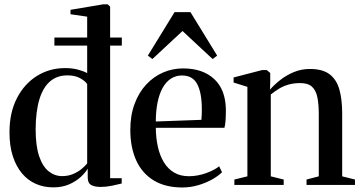

<svg xmlns="http://www.w3.org/2000/svg" viewBox="-20 -838 1638 870"><path d="M221.5 11Q178.5 11 142.5 -4.8Q106.5 -20.5 79.8 -52.2Q53 -84 38 -130.5Q23 -177 23 -238.5Q23 -327.5 56.5 -392.8Q90 -458 147.2 -493.8Q204.5 -529.5 275 -529.5Q308 -529.5 334.5 -522.2Q361 -515 375 -506.5V-762.5L299.5 -773.5V-793.5L448 -818.5H468L479 -808V-30.5H531.5V-6.5Q514.5 -2 487.8 3.5Q461 9 436 9Q408.5 9 393 0.2Q377.5 -8.5 377.5 -34V-74Q368 -57 346.8 -37Q325.5 -17 294 -3Q262.5 11 221.5 11ZM261.5 -40Q289 -40 311.2 -49.5Q333.5 -59 349.8 -72.5Q366 -86 375 -97.5V-457Q365.5 -471.5 342.5 -484Q319.5 -496.5 285 -496.5Q238.5 -496.5 206.8 -469.2Q175 -442 158.5 -387.8Q142 -333.5 141.5 -252.5Q141.5 -176.5 157.5 -129.8Q173.5 -83 200.8 -61.5Q228 -40 261.5 -40ZM226.5 -668H532V-631.5H226.5Z M806.5 11.5Q729 11.5 676.5 -20.5Q624 -52.5 597.2 -111.2Q570.5 -170 570.5 -249.5Q570.5 -315.5 589.8 -367.2Q609 -419 642.5 -455Q676 -491 719 -509.5Q762 -528 809.5 -528Q898.5 -528 950.2 -480.2Q1002 -432.5 1003.5 -342Q1003.5 -311 1002 -291.2Q1000.5 -271.5 997 -259H686Q686.5 -212 695.5 -172.2Q704.5 -132.5 722.5 -102.8Q740.5 -73 768.8 -56.2Q797 -39.5 836 -39.5Q874 -39.5 912.5 -53Q951 -66.5 973 -84.5L986 -57.5Q969 -40.5 941 -24.8Q913 -9 878 1.2Q843 11.5 806.5 11.5ZM686 -287.5 892.5 -295Q894 -307.5 894.2 -319.5Q894.5 -331.5 894.5 -344Q894.5 -416.5 874 -456.2Q853.5 -496 804.5 -496Q776 -496 753.8 -481.2Q731.5 -466.5 716.5 -439Q701.5 -411.5 693.8 -373Q686 -334.5 686 -287.5ZM670.5 -570.5 650 -586 771 -783H843L964 -586L943.5 -570.5L807 -697.5Z M1101 -39V-444.5L1038.5 -464V-487L1167.5 -520.5H1188.5L1204.5 -507.5V-468L1203.5 -432Q1222 -453.5 1249.5 -475.2Q1277 -497 1311.2 -511.2Q1345.5 -525.5 1384 -525.5Q1441 -525.5 1472.8 -502Q1504.5 -478.5 1517.5 -433.5Q1530.5 -388.5 1530.5 -323.5V-39L1588.5 -24.5V0H1369V-24.5L1424.5 -39V-321.5Q1424.5 -365 1418.2 -396.5Q1412 -428 1394 -444.8Q1376 -461.5 1340.5 -461.5Q1311.5 -461.5 1288.2 -455Q1265 -448.5 1245.5 -436.8Q1226 -425 1207 -410V-39L1265.5 -24.5V0H1042V-24.5Z"/></svg>

Font: Merriweather 120pt Medium
Style: Regular
Weight: 500
Version: Version 2.100